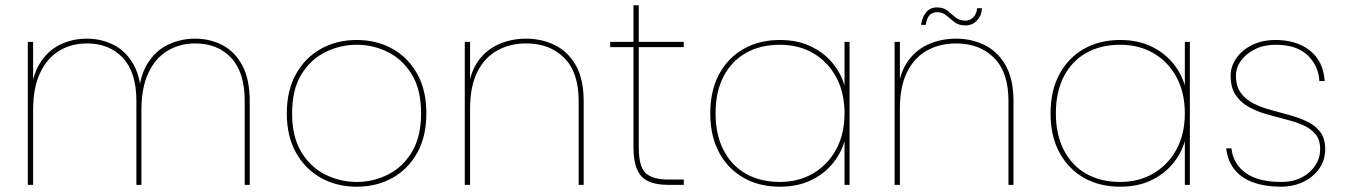

<svg xmlns="http://www.w3.org/2000/svg" viewBox="-20 -698 5081 725"><path d="M85 0V-540H105V0ZM495 0V-317Q495 -425 444 -479.5Q393 -534 308 -534Q250 -534 204 -506.5Q158 -479 131.5 -423Q105 -367 105 -282L95 -327Q99 -406 128.5 -455.5Q158 -505 205 -528.5Q252 -552 308 -552Q364 -552 411 -527.5Q458 -503 486 -451Q514 -399 514 -315V0ZM904 0V-317Q904 -425 853 -479.5Q802 -534 717 -534Q659 -534 613 -506.5Q567 -479 540.5 -423Q514 -367 514 -282L502 -327Q506 -406 535.5 -455.5Q565 -505 613 -528.5Q661 -552 717 -552Q773 -552 820 -527.5Q867 -503 895 -451Q923 -399 923 -315V0Z M1327 7Q1252 7 1192.5 -26Q1133 -59 1098 -121Q1063 -183 1063 -270Q1063 -357 1098 -419Q1133 -481 1192.5 -514Q1252 -547 1327 -547Q1402 -547 1461.5 -514Q1521 -481 1555.5 -419Q1590 -357 1590 -270Q1590 -183 1555.5 -121Q1521 -59 1461.5 -26Q1402 7 1327 7ZM1327 -11Q1389 -11 1444.5 -38.5Q1500 -66 1535 -123.5Q1570 -181 1570 -270Q1570 -360 1535 -417Q1500 -474 1444.5 -501.5Q1389 -529 1327 -529Q1265 -529 1209 -501.5Q1153 -474 1118 -417Q1083 -360 1083 -270Q1083 -181 1118 -123.5Q1153 -66 1209 -38.5Q1265 -11 1327 -11Z M1735 0V-540H1755V0ZM2165 0V-317Q2165 -425 2110.5 -479.5Q2056 -534 1967 -534Q1906 -534 1858 -507.5Q1810 -481 1782.5 -426.5Q1755 -372 1755 -287L1747 -340Q1750 -412 1780 -459Q1810 -506 1859 -529Q1908 -552 1967 -552Q2026 -552 2075.5 -527.5Q2125 -503 2154.5 -451Q2184 -399 2184 -315V0Z M2372 -142V-678H2392V-142Q2392 -69 2418 -44.5Q2444 -20 2505 -20H2562V0H2503Q2457 0 2428 -13.5Q2399 -27 2385.5 -58.5Q2372 -90 2372 -142ZM2562 -520H2284V-540H2562Z M2662 -270Q2662 -356 2695.5 -418Q2729 -480 2788 -513.5Q2847 -547 2925 -547Q2990 -547 3039.5 -524Q3089 -501 3122 -462Q3155 -423 3169 -375V-540H3188V0H3169V-165Q3155 -117 3122 -78Q3089 -39 3039.5 -16Q2990 7 2925 7Q2847 7 2788 -26.5Q2729 -60 2695.5 -122Q2662 -184 2662 -270ZM3169 -270Q3169 -348 3137.5 -406.5Q3106 -465 3051 -497Q2996 -529 2925 -529Q2851 -529 2796.5 -498Q2742 -467 2712 -409Q2682 -351 2682 -270Q2682 -190 2712 -131.5Q2742 -73 2796.5 -42Q2851 -11 2925 -11Q2996 -11 3051 -43.5Q3106 -76 3137.5 -134Q3169 -192 3169 -270Z M3358 0V-540H3378V0ZM3788 0V-317Q3788 -425 3733.5 -479.5Q3679 -534 3590 -534Q3529 -534 3481 -507.5Q3433 -481 3405.5 -426.5Q3378 -372 3378 -287L3370 -340Q3373 -412 3403 -459Q3433 -506 3482 -529Q3531 -552 3590 -552Q3649 -552 3698.5 -527.5Q3748 -503 3777.5 -451Q3807 -399 3807 -315V0ZM3458 -604Q3462 -634 3477.5 -652Q3493 -670 3518 -670Q3543 -670 3558 -657.5Q3573 -645 3588 -632.5Q3603 -620 3626 -620Q3642 -620 3654.5 -632Q3667 -644 3670 -667H3688Q3687 -640 3669.5 -621Q3652 -602 3626 -602Q3600 -602 3584 -614.5Q3568 -627 3553.5 -639.5Q3539 -652 3518 -652Q3501 -652 3490 -640.5Q3479 -629 3476 -604Z M3947 -270Q3947 -356 3980.5 -418Q4014 -480 4073 -513.5Q4132 -547 4210 -547Q4275 -547 4324.5 -524Q4374 -501 4407 -462Q4440 -423 4454 -375V-540H4473V0H4454V-165Q4440 -117 4407 -78Q4374 -39 4324.5 -16Q4275 7 4210 7Q4132 7 4073 -26.5Q4014 -60 3980.5 -122Q3947 -184 3947 -270ZM4454 -270Q4454 -348 4422.5 -406.5Q4391 -465 4336 -497Q4281 -529 4210 -529Q4136 -529 4081.5 -498Q4027 -467 3997 -409Q3967 -351 3967 -270Q3967 -190 3997 -131.5Q4027 -73 4081.5 -42Q4136 -11 4210 -11Q4281 -11 4336 -43.5Q4391 -76 4422.5 -134Q4454 -192 4454 -270Z M4817 7Q4760 7 4715.5 -8Q4671 -23 4643.5 -55.5Q4616 -88 4610 -138H4630Q4636 -80 4683 -45.5Q4730 -11 4818 -11Q4864 -11 4896.5 -28.5Q4929 -46 4947 -74Q4965 -102 4965 -135Q4965 -171 4946.5 -192.5Q4928 -214 4898 -226.5Q4868 -239 4832 -248Q4796 -257 4760 -267.5Q4724 -278 4694 -295Q4664 -312 4645.5 -339.5Q4627 -367 4627 -412Q4627 -448 4649 -479Q4671 -510 4709 -528.5Q4747 -547 4796 -547Q4850 -547 4891 -528.5Q4932 -510 4955.5 -475.5Q4979 -441 4982 -392H4962Q4959 -449 4918 -489Q4877 -529 4796 -529Q4753 -529 4719.5 -512.5Q4686 -496 4666.5 -469.5Q4647 -443 4647 -412Q4647 -372 4665.5 -347Q4684 -322 4714 -307Q4744 -292 4779.5 -282.5Q4815 -273 4851 -263Q4887 -253 4917 -238.5Q4947 -224 4965.5 -199.5Q4984 -175 4984 -135Q4984 -94 4962 -62Q4940 -30 4902 -11.5Q4864 7 4817 7Z"/></svg>

Font: Poppins Devanagari Thin
Style: Regular
Weight: 100
Designer: Ninad Kale (Devanagari), Jonny Pinhorn (Latin)
Foundry: Indian Type Foundry
Version: 4.005